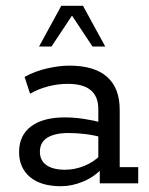

<svg xmlns="http://www.w3.org/2000/svg" viewBox="-20 -634 515 664"><path d="M191 10Q121 10 83.5 -22Q46 -54 46 -108Q46 -166 87.5 -197Q129 -228 204 -228Q235 -228 269 -223Q303 -218 336 -209L320 -199V-257Q320 -300 294 -322Q268 -344 214 -344Q181 -344 147.5 -335.5Q114 -327 84 -310L65 -368Q101 -388 143 -397.5Q185 -407 220 -407Q306 -407 350 -368.5Q394 -330 394 -254V-56H458V0H325V-63L336 -55Q308 -23 268.5 -6.5Q229 10 191 10ZM205 -47Q239 -47 272 -60.5Q305 -74 328 -98L320 -74V-179L336 -158Q304 -167 274 -170.5Q244 -174 217 -174Q170 -174 144 -158Q118 -142 118 -109Q118 -79 140.5 -63Q163 -47 205 -47ZM115 -473 192 -614H267L344 -473H300L229 -580L158 -473Z"/></svg>

Font: Rokkitt SemiBold
Style: Regular
Weight: 400
Version: Version 3.103